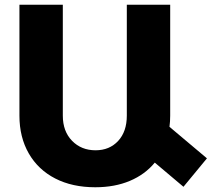

<svg xmlns="http://www.w3.org/2000/svg" viewBox="-20 -777 893 810"><path d="M754 11 633 -91Q592 -41 528 -14Q464 13 382 13Q285 13 213 -24Q141 -61 101.5 -129.5Q62 -198 62 -289V-757H245V-289Q245 -223 284 -183Q323 -143 383 -143Q442 -143 478.5 -182.5Q515 -222 515 -289V-757H698V-289Q698 -265 695 -242L853 -109Z"/></svg>

Font: Montserrat arm2
Style: Bold
Weight: 700
Designer: Julieta Ulanovsky
Foundry: Julieta Ulanovsky
Version: Version 6.000